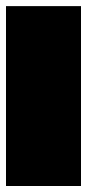

<svg xmlns="http://www.w3.org/2000/svg" viewBox="-20 -1120 361 640"><path d="M0 -500V-1099.6H250V-500Z"/></svg>

Font: Minecraft five bold
Style: Regular
Weight: 400
Designer: AngelloENF2
Foundry: https://fontstruct.com
Version: Version 1.0